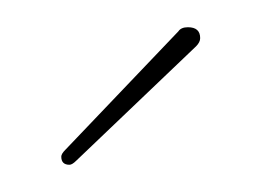

<svg xmlns="http://www.w3.org/2000/svg" viewBox="-20 -575 192 141"><path d="M31 -454Q25 -454 25 -460Q25 -462 28 -465L111 -552Q113 -555 118 -555Q127 -555 127 -547Q127 -544 124 -541L36 -457Q33 -454 31 -454Z"/></svg>

Font: Flamenco Light
Style: Regular
Weight: 300
Designer: Luciano Vergara
Foundry: Luciano Vergara
Version: Version 1.003